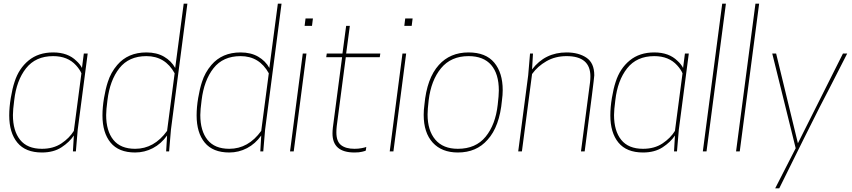

<svg xmlns="http://www.w3.org/2000/svg" viewBox="-20 -820 4616 1040"><path d="M455 -530H434ZM207 6Q118 6 74 -47.5Q30 -101 30 -195Q30 -239 38.5 -290Q47 -341 59 -377Q82 -449 135 -492.5Q188 -536 268 -536Q348 -536 394 -490Q414 -472 424 -452L434 -530H455L401 -118L391 0H375L380 -86Q356 -50 313 -22Q270 6 207 6ZM207 -14Q269 -14 312.5 -43Q356 -72 380 -111L421 -423Q412 -444 392 -466Q347 -516 268 -516Q173 -516 121 -450Q69 -384 57 -277Q50 -224 50 -197Q50 -111 89 -62.5Q128 -14 207 -14Z M712 6Q623 6 579 -47.5Q535 -101 535 -195Q535 -239 543.5 -289.5Q552 -340 564 -376Q580 -427 615 -468Q673 -536 773 -536Q829 -536 868.5 -513Q908 -490 929 -452L975 -800H995L906 -118L896 0H880L885 -86Q853 -41 808 -17.5Q763 6 712 6ZM712 -14Q815 -14 885 -111L926 -423Q875 -516 773 -516Q678 -516 626.5 -450.5Q575 -385 562 -277Q555 -224 555 -197Q555 -111 594 -62.5Q633 -14 712 -14Z M1222 6Q1133 6 1089 -47.5Q1045 -101 1045 -195Q1045 -239 1053.5 -289.5Q1062 -340 1074 -376Q1090 -427 1125 -468Q1183 -536 1283 -536Q1339 -536 1378.5 -513Q1418 -490 1439 -452L1485 -800H1505L1416 -118L1406 0H1390L1395 -86Q1363 -41 1318 -17.5Q1273 6 1222 6ZM1222 -14Q1325 -14 1395 -111L1436 -423Q1385 -516 1283 -516Q1188 -516 1136.5 -450.5Q1085 -385 1072 -277Q1065 -224 1065 -197Q1065 -111 1104 -62.5Q1143 -14 1222 -14Z M1571 0H1551L1620 -530H1640ZM1670 -680H1630L1635 -720H1675Z M1900 6Q1781 6 1781 -97Q1781 -111 1783 -129L1833 -510H1747L1750 -530H1835L1855 -680H1875L1855 -530H2040L2037 -510H1853L1804 -137Q1802 -118 1802 -103Q1802 -54 1827.5 -34Q1853 -14 1900 -14Q1921 -14 1939 -17.5Q1957 -21 1964 -24Q1963 -17 1962.5 -12.5Q1962 -8 1961.5 -6Q1961 -4 1959 -3Q1957 -2 1952.5 -1Q1948 0 1941 2Q1926 6 1900 6Z M2111 0H2091L2160 -530H2180ZM2210 -680H2170L2175 -720H2215Z M2460 6Q2373 6 2324 -47.5Q2275 -101 2275 -198Q2275 -224 2279 -253Q2292 -396 2357 -468Q2418 -536 2518 -536Q2611 -536 2657 -481Q2703 -426 2703 -332Q2703 -306 2699 -277Q2686 -134 2621 -63Q2561 6 2460 6ZM2460 -14Q2557 -14 2610.5 -79.5Q2664 -145 2676 -253Q2682 -304 2682 -330Q2682 -420 2640.5 -468Q2599 -516 2518 -516Q2423 -516 2369 -450.5Q2315 -385 2302 -277Q2296 -226 2296 -200Q2296 -113 2338 -63.5Q2380 -14 2460 -14Z M3147 0H3127L3176 -374Q3178 -391 3178 -406Q3178 -516 3049 -516Q2988 -516 2940 -488.5Q2892 -461 2862 -419L2807 0H2787L2841 -412L2851 -530H2867L2862 -444Q2932 -536 3049 -536Q3114 -536 3156.5 -507.5Q3199 -479 3199 -412Q3199 -397 3147 0Z M3711 -530H3690ZM3463 6Q3374 6 3330 -47.5Q3286 -101 3286 -195Q3286 -239 3294.5 -290Q3303 -341 3315 -377Q3338 -449 3391 -492.5Q3444 -536 3524 -536Q3604 -536 3650 -490Q3670 -472 3680 -452L3690 -530H3711L3657 -118L3647 0H3631L3636 -86Q3612 -50 3569 -22Q3526 6 3463 6ZM3463 -14Q3525 -14 3568.5 -43Q3612 -72 3636 -111L3677 -423Q3668 -444 3648 -466Q3603 -516 3524 -516Q3429 -516 3377 -450Q3325 -384 3313 -277Q3306 -224 3306 -197Q3306 -111 3345 -62.5Q3384 -14 3463 -14Z M3807 0H3787L3892 -800H3912Z M3987 0H3967L4072 -800H4092Z M4201 200H4179L4290 -17L4163 -530H4184L4302 -44L4546 -530H4569Q4455 -306 4418 -236Q4358 -118 4201 200Z"/></svg>

Font: Tanohe Sans Thin
Style: Italic
Weight: 100
Designer: Village Type and Design LLC & Cristiano Sobral
Foundry: Cooper Hewitt Smithsonian Design Museum
Version: Version 1.00;September 29, 2021;FontCreator 13.0.0.2655 64-b